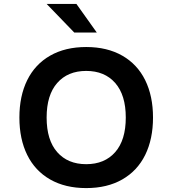

<svg xmlns="http://www.w3.org/2000/svg" viewBox="-20 -948 880 980"><path d="M79 -348Q79 -458 119 -539Q159 -620 236 -664Q313 -708 420 -708Q527 -708 604 -664Q681 -620 721 -539Q761 -458 761 -348Q761 -238 721 -157Q681 -76 604 -32Q527 12 420 12Q313 12 236 -32Q159 -76 119 -157Q79 -238 79 -348ZM622 -348Q622 -463 568 -524.5Q514 -586 420 -586Q326 -586 272 -524.5Q218 -463 218 -348Q218 -233 272 -171.5Q326 -110 420 -110Q514 -110 568 -171.5Q622 -233 622 -348ZM359 -782 218 -928H370L474 -782Z"/></svg>

Font: AmikoBold
Style: Bold
Weight: 700
Designer: Pablo Impallari, Rodrigo Fuenzalida, Andres Torresi
Foundry: Impallari Type
Version: Version 1.000; ttfautohint (v1.3)